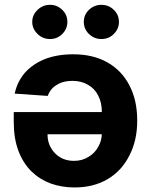

<svg xmlns="http://www.w3.org/2000/svg" viewBox="-20 -785 638 811"><path d="M289.1 -555.7Q373 -555.7 433.6 -521.5Q494.1 -487.3 526.4 -424.8Q559.6 -362.3 559.6 -275.4Q559.6 -191.4 526.4 -127.9Q494.1 -63.5 434.6 -28.3Q375 6.8 294.9 6.8Q241.2 6.8 194.3 -9.8Q147.5 -27.3 112.3 -61.5Q77.1 -96.7 57.6 -148.4Q38.1 -200.2 38.1 -269.5Q38.1 -284.2 38.1 -311.5Q153.3 -311.5 499 -311.5Q499 -288.1 499 -217.8Q418.9 -217.8 180.7 -217.8Q180.7 -184.6 195.3 -160.2Q210 -134.8 234.4 -120.1Q259.8 -105.5 292 -105.5Q327.1 -105.5 353.5 -122.1Q379.9 -137.7 394.5 -164.1Q410.2 -190.4 410.2 -222.7Q410.2 -252 410.2 -311.5Q410.2 -352.5 394.5 -381.8Q379.9 -411.1 351.6 -426.8Q324.2 -443.4 286.1 -443.4Q261.7 -443.4 240.2 -436.5Q219.7 -428.7 204.1 -415Q189.5 -401.4 181.6 -379.9Q134.8 -382.8 42 -389.6Q52.7 -439.5 85 -477.5Q118.2 -514.6 168.9 -535.2Q221.7 -555.7 289.1 -555.7ZM191.4 -620.1Q160.2 -620.1 138.7 -641.6Q116.2 -663.1 116.2 -692.4Q116.2 -722.7 138.7 -743.2Q160.2 -764.6 191.4 -764.6Q221.7 -764.6 243.2 -743.2Q264.6 -722.7 264.6 -692.4Q264.6 -663.1 243.2 -641.6Q221.7 -620.1 191.4 -620.1ZM408.2 -620.1Q377.9 -620.1 355.5 -641.6Q334 -663.1 334 -692.4Q334 -722.7 355.5 -743.2Q377.9 -764.6 408.2 -764.6Q439.5 -764.6 460.9 -743.2Q482.4 -722.7 482.4 -692.4Q482.4 -663.1 460.9 -641.6Q439.5 -620.1 408.2 -620.1Z"/></svg>

Font: DeepSea
Style: Bold
Weight: 700
Designer: Stem
Version: Version 3.019;git-0a5106e0b